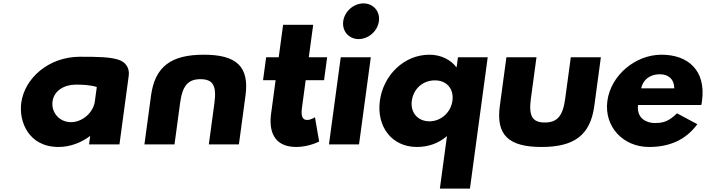

<svg xmlns="http://www.w3.org/2000/svg" viewBox="-20 -850 4155 1130"><path d="M683 0 737.6 -404C744 -451 718.8 -487 672.6 -500C623.5 -514 564.8 -516 450.8 -516C266.8 -516 124.7 -390 105.1 -245C90.5 -137 146 15 325 15C392 15 457.4 -10 510.8 -50L504 0ZM289.2 -253C298 -318 359.6 -352 427.6 -352C454.6 -352 509.5 -351 549.7 -338L538.2 -253C529.4 -188 465.7 -131 397.7 -131C329.7 -131 280.4 -188 289.2 -253Z M1007 0H830L868.8 -287C892.1 -459 987.4 -528 1179.4 -528C1371.4 -528 1448.1 -459 1424.8 -287L1386 0H1209L1242 -244C1255.6 -345 1233.9 -384 1159.9 -384C1085.9 -384 1053.6 -345 1040 -244Z M1620.4 -513H1546.4L1528.1 -378H1602.1L1575.5 -181C1563.2 -90 1583 15 1724 15C1797 15 1858.3 -17 1858.3 -17L1833.6 -160C1833.6 -160 1810.5 -144 1787.5 -144C1759.5 -144 1750.6 -167 1757.1 -215L1779.1 -378H1887.1L1905.4 -513H1797.4L1823.2 -704H1646.2Z M2119.2 -830C2061.2 -830 2007.9 -783 2000 -725C1992.2 -667 2032.8 -620 2090.8 -620C2148.8 -620 2202.2 -667 2210 -725C2217.9 -783 2177.2 -830 2119.2 -830ZM1985.4 -513H2162.4L2093 0H1916Z M2215.7 -257C2195.5 -107 2284 15 2434 15C2503 15 2563.1 -8 2610.6 -49L2568.8 260H2745.8L2850.4 -513H2675.4L2667.5 -455H2665.5C2633.2 -497 2577.4 -528 2507.4 -528C2357.4 -528 2236 -407 2215.7 -257ZM2403.7 -257C2413.2 -327 2468 -377 2540 -377C2609 -377 2652.2 -327 2642.7 -257C2633.1 -186 2573.4 -136 2507.4 -136C2440.4 -136 2394.1 -186 2403.7 -257Z M3137.4 -513H2960.4L2921.6 -226C2898.3 -54 2975 15 3167 15C3359 15 3454.3 -54 3477.6 -226L3516.4 -513H3339.4L3306.4 -269C3292.7 -168 3260.4 -129 3186.4 -129C3112.4 -129 3090.7 -168 3104.4 -269Z M4107.4 -232C4109.2 -238 4110.7 -249 4111.6 -256C4135.9 -436 4029.4 -528 3873.4 -528C3718.4 -528 3574.9 -406 3554.6 -256C3534.5 -107 3645 15 3800 15C3914 15 4013 -22 4084.1 -119L3964.7 -183C3915.5 -137 3889 -126 3832 -126C3787 -126 3724.7 -153 3735.4 -232ZM3753.6 -330C3763 -377 3801.8 -413 3862.8 -413C3914.8 -413 3947.9 -384 3948.6 -330Z"/></svg>

Font: Hussar Techniczny
Style: Bold 
Weight: 700
Foundry: Cannot Into Space Fonts
Version: Version 0.77